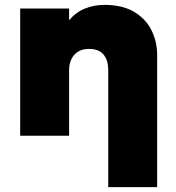

<svg xmlns="http://www.w3.org/2000/svg" viewBox="-20 -555 720 785"><path d="M422.5 210V-268Q422.5 -309.5 403.2 -332.2Q384 -355 343.5 -355Q317.5 -355 299.5 -344Q281.5 -333 272 -313.2Q262.5 -293.5 262.5 -268V0H62.5V-520H262.5V-472Q289.5 -504.5 326.8 -519.8Q364 -535 406.5 -535Q481.5 -535 529.2 -506Q577 -477 599.8 -430.5Q622.5 -384 622.5 -331V210Z"/></svg>

Font: Geologica Black
Style: Regular
Weight: 900
Designer: Sindre Bremnes, Frode Helland
Foundry: Monokrom Skriftforlag AS
Version: Version 1.010;gftools[0.9.28]